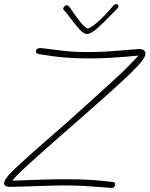

<svg xmlns="http://www.w3.org/2000/svg" viewBox="-25 -932 727 933"><path d="M277 -31Q242 -31 105 -26L26 -24Q-5 -24 -5 -41Q-5 -61 38 -103Q81 -145 186 -237Q315 -349 344 -376Q524 -538 566.5 -578.5Q609 -619 648 -662Q507 -648 414 -648Q348 -648 291 -652.5Q234 -657 165 -669Q150 -672 150 -681Q150 -701 178 -698L235 -691Q289 -684 320.5 -681.5Q352 -679 401 -679Q473 -679 560 -686.5Q647 -694 652 -694Q659 -694 666 -691.5Q673 -689 677 -685Q682 -680 682 -671Q682 -646 611 -577.5Q540 -509 401 -387L370 -360L282 -283Q158 -174 105 -125.5Q52 -77 35 -54Q200 -61 295 -61Q361 -61 413 -58Q465 -55 525 -47Q535 -46 535 -36Q535 -29 530 -23.5Q525 -18 515 -19Q426 -26 383 -28.5Q340 -31 277 -31ZM551 -901Q551 -897 548.5 -894.5Q546 -892 545 -891L518 -863Q475 -818 445.5 -792.5Q416 -767 397 -767Q382 -767 363 -787.5Q344 -808 317 -844Q298 -870 287 -881Q282 -886 282 -889Q282 -895 288 -901Q294 -907 299 -907Q307 -907 317 -892Q346 -848 369 -821Q392 -794 402 -794Q414 -794 450 -825.5Q486 -857 526 -905Q532 -912 540 -912Q545 -912 548 -909Q551 -906 551 -901Z"/></svg>

Font: Mali ExtraLight
Style: Italic
Weight: 275
Italic angle: -10°
Version: Version 1.000; ttfautohint (v1.6)